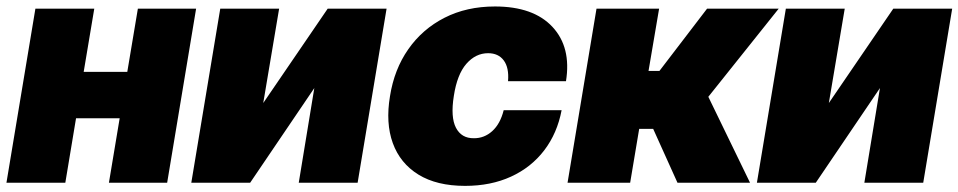

<svg xmlns="http://www.w3.org/2000/svg" viewBox="-28 -573 3005 602"><path d="M267.6 -545.9 234.4 -347.7H371.1L404.3 -545.9H586.9L496.1 0H313.5L347.2 -202.1H210.4L176.8 0H-7.8L83 -545.9Z M797.4 -250 999.5 -545.9H1184.1L1093.3 0H908.7L957.5 -296.9L756.3 0H571.8L662.6 -545.9H847.2Z M1430.2 9.8Q1341.3 9.8 1283.9 -25.6Q1226.6 -61 1203.6 -124.3Q1180.7 -187.5 1194.8 -271.5Q1208 -355.5 1252.2 -418.7Q1296.4 -481.9 1365.7 -517.3Q1435.1 -552.7 1523.9 -552.7Q1644.5 -552.7 1704.1 -488.8Q1763.7 -424.8 1746.6 -318.4H1564.9Q1568.4 -360.8 1551.5 -383.5Q1534.7 -406.2 1502.4 -406.2Q1463.4 -406.2 1434.3 -373Q1405.3 -339.8 1395 -272.5Q1384.3 -205.6 1401.6 -172.4Q1418.9 -139.2 1457.5 -139.6Q1490.2 -139.2 1515.4 -161.9Q1540.5 -184.6 1551.3 -227.5H1732.9Q1719.2 -155.3 1678.5 -101.8Q1637.7 -48.3 1574.5 -19.3Q1511.2 9.8 1430.2 9.8Z M1751.5 0 1842.3 -545.9H2038.6L2005.4 -350.6H2039.6L2189 -545.9H2413.6L2192.9 -269.5L2323.7 0H2096.2L2020 -168.9H1976.1L1947.8 0Z M2570.8 -250 2772.9 -545.9H2957.5L2866.7 0H2682.1L2731 -296.9L2529.8 0H2345.2L2436 -545.9H2620.6Z"/></svg>

Font: Inter Tight Black
Style: Italic
Weight: 900
Italic angle: -9.39999°
Designer: Rasmus Andersson
Foundry: rsms
Version: Version 3.004; ttfautohint (v1.8.4.7-5d5b)